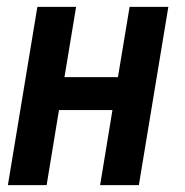

<svg xmlns="http://www.w3.org/2000/svg" viewBox="-20 -540 540 560"><path d="M3 0 89 -520H202L168 -315H324L358 -520H471L385 0H272L308 -219H152L116 0Z"/></svg>

Font: Iosevka
Style: Bold Italic
Weight: 700
Italic angle: -9°
Monospace: yes
Designer: Belleve Invis
Foundry: Belleve Invis
Version: Version 32.5.0; ttfautohint (v1.8.4)